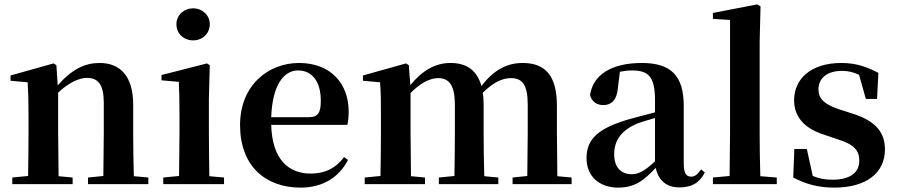

<svg xmlns="http://www.w3.org/2000/svg" viewBox="-20 -839 4089 875"><path d="M450 0H656V-30L590 -36C588 -93 587 -177 587 -235V-361C587 -493 527 -552 434 -552C369 -552 310 -526 243 -450L237 -542L224 -550L28 -495V-471L106 -464C109 -415 110 -376 110 -310V-235C110 -180 109 -94 108 -37L36 -30V0H311V-30L247 -36L245 -235V-417C295 -464 342 -484 376 -484C427 -484 453 -454 453 -370V-235L451 -37L381 -30V0Z M860 -655C902 -655 936 -685 936 -729C936 -770 902 -801 860 -801C818 -801 784 -770 784 -729C784 -685 818 -655 860 -655ZM795 0H1001V-30L934 -36C933 -94 932 -180 932 -235V-388L936 -542L923 -550L716 -497V-473L795 -466C797 -418 798 -375 798 -308V-235L796 -37L724 -30V0Z M1350 16C1449 16 1524 -29 1566 -110L1548 -123C1513 -76 1466 -48 1395 -48C1295 -48 1220 -113 1216 -270H1563C1567 -288 1569 -306 1569 -331C1569 -455 1490 -552 1343 -552C1201 -552 1074 -449 1074 -269C1074 -84 1188 16 1350 16ZM1216 -305C1221 -452 1274 -518 1338 -518C1402 -518 1442 -468 1442 -380C1442 -326 1430 -305 1387 -305Z M2382 0H2585V-30L2520 -36L2518 -235V-357C2518 -492 2467 -552 2362 -552C2291 -552 2231 -521 2174 -447C2154 -519 2106 -552 2033 -552C1962 -552 1903 -516 1850 -451L1843 -542L1830 -550L1634 -495V-471L1712 -464C1716 -415 1716 -377 1716 -311V-235C1716 -180 1715 -94 1714 -37L1642 -30V0H1917V-30L1853 -36L1851 -235V-415C1894 -459 1938 -483 1977 -483C2027 -483 2053 -450 2053 -362V-235C2053 -177 2052 -94 2051 -37L1980 -30V0H2251V-30L2187 -36C2185 -93 2184 -177 2184 -235V-361C2184 -381 2183 -399 2180 -416C2226 -462 2268 -483 2308 -483C2359 -483 2385 -455 2385 -362V-235L2383 -37L2316 -30V0Z M3076 15C3132 15 3168 -5 3192 -53L3175 -67C3157 -41 3145 -34 3130 -34C3108 -34 3096 -48 3096 -95V-356C3096 -494 3038 -552 2905 -552C2764 -552 2682 -496 2669 -406C2677 -376 2699 -360 2730 -360C2764 -360 2792 -382 2796 -439L2805 -512C2825 -516 2842 -518 2860 -518C2937 -518 2965 -488 2965 -381V-327L2855 -298C2703 -255 2653 -204 2653 -118C2653 -34 2713 16 2797 16C2873 16 2914 -16 2968 -74C2981 -18 3015 15 3076 15ZM2965 -104C2916 -57 2887 -45 2860 -45C2811 -45 2779 -75 2779 -136C2779 -203 2816 -248 2887 -277C2907 -284 2935 -293 2965 -301Z M3304 0H3520V-30L3445 -36C3443 -100 3442 -172 3442 -235V-651L3446 -810L3431 -819L3229 -780V-753L3307 -748V-235L3305 -37L3229 -30V0Z M3782 16C3929 16 4013 -52 4013 -158C4013 -236 3970 -288 3866 -321L3810 -339C3733 -363 3710 -392 3710 -432C3710 -483 3750 -516 3817 -516C3847 -516 3870 -510 3895 -498L3926 -388H3977L3983 -507C3927 -536 3879 -552 3814 -552C3676 -552 3599 -480 3599 -382C3599 -301 3652 -251 3739 -224L3795 -205C3875 -181 3896 -151 3896 -107C3896 -51 3853 -20 3773 -20C3738 -20 3711 -26 3684 -37L3657 -160H3600L3595 -30C3652 0 3709 16 3782 16Z"/></svg>

Font: Noto Serif CJK KR
Style: Bold
Weight: 700
Designer: Ryoko NISHIZUKA 西塚涼子 (kana & ideographs); Frank Grießhammer (Latin, Greek & Cyrillic); Wenlong ZHANG 张文龙 (bopomofo); San
Foundry: Adobe
Version: Version 2.001;hotconv 1.1.0;makeotfexe 2.6.0